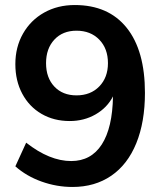

<svg xmlns="http://www.w3.org/2000/svg" viewBox="-20 -734 640 763"><path d="M556 -365Q556 -249 521.5 -164.5Q487 -80 422 -35.5Q357 9 268 9Q205 9 145 -12.5Q85 -34 41 -73L84 -167Q177 -94 263 -94Q342 -94 384.5 -160Q427 -226 429 -351Q406 -306 360 -279.5Q314 -253 257 -253Q194 -253 145 -281.5Q96 -310 68.5 -361.5Q41 -413 41 -479Q41 -547 71.5 -600.5Q102 -654 155.5 -684Q209 -714 277 -714Q411 -714 483.5 -623.5Q556 -533 556 -365ZM409 -483Q409 -541 374.5 -576.5Q340 -612 284 -612Q229 -612 196 -576.5Q163 -541 163 -483Q163 -425 196 -390Q229 -355 284 -355Q340 -355 374.5 -390.5Q409 -426 409 -483Z"/></svg>

Font: wassup Sans
Style: Bold
Weight: 700
Version: Version 2.001